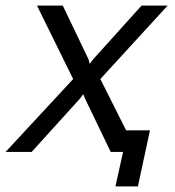

<svg xmlns="http://www.w3.org/2000/svg" viewBox="-67 -542 626 685"><path d="M194 -260 65 -522H157L249 -330L253 -314L265 -330L438 -522H531L291 -260L383 -77H468L425 123H345L372 0H328L236 -191L230 -206L219 -191L46 0H-47Z"/></svg>

Font: Raleway Medium
Style: Italic
Weight: 500
Italic angle: -12°
Designer: Matt McInerney, Pablo Impallari, Rodrigo Fuenzalida
Foundry: Matt McInerney, Pablo Impallari, Rodrigo Fuenzalida
Version: Version 4.026